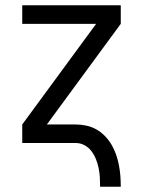

<svg xmlns="http://www.w3.org/2000/svg" viewBox="-20 -540 540 725"><path d="M358 165Q358 147 357 129.5Q356 112 352.5 95Q349 78 342.5 61.5Q336 45 325.5 31Q315 17 299.5 8.5Q284 0 266 0H64V-70L343 -450H64V-520H436V-450L157 -70H266Q286 -70 306.5 -65.5Q327 -61 344.5 -51Q362 -41 376.5 -26Q391 -11 401.5 7Q412 25 418.5 44Q425 63 429 83.5Q433 104 434.5 124Q436 144 436 165Z"/></svg>

Font: Iosevka www.saffi
Style: Regular
Weight: 400
Monospace: yes
Designer: Belleve Invis
Foundry: Belleve Invis
Version: Version 22.0.2; ttfautohint (v1.8.3)